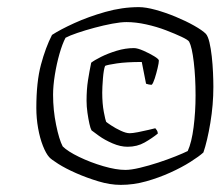

<svg xmlns="http://www.w3.org/2000/svg" viewBox="-20 -745 621 539"><path d="M319 -226Q289 -226 256 -236Q223 -246 193.5 -259Q164 -272 143.5 -285Q123 -298 118 -304Q109 -314 100.5 -335.5Q92 -357 87 -385Q82 -413 82 -442Q82 -515 95 -563.5Q108 -612 126 -647Q149 -662 188.5 -680Q228 -698 275.5 -711.5Q323 -725 370 -725Q389 -725 416.5 -717.5Q444 -710 473 -698Q502 -686 525 -673Q548 -660 558 -650Q564 -643 568 -626Q572 -609 574.5 -586.5Q577 -564 578 -541Q579 -518 579 -501Q579 -451 570.5 -400Q562 -349 551 -317Q539 -306 514.5 -290.5Q490 -275 458 -260.5Q426 -246 390.5 -236Q355 -226 319 -226ZM338 -333Q318 -333 296 -342.5Q274 -352 258 -363.5Q242 -375 237 -379Q234 -384 231 -397.5Q228 -411 225.5 -428.5Q223 -446 223 -462Q223 -494 227 -519.5Q231 -545 236 -569Q245 -576 264 -585.5Q283 -595 307.5 -602.5Q332 -610 356 -610Q366 -610 383 -602.5Q400 -595 413 -587Q426 -579 426 -575Q426 -569 422.5 -554Q419 -539 414.5 -525Q410 -511 406 -507Q402 -507 397 -508Q392 -509 390 -510L378 -571Q335 -571 308 -567Q281 -563 275 -560Q271 -550 269 -525Q267 -500 267 -485Q267 -454 271.5 -430.5Q276 -407 278 -403Q280 -401 292 -393Q304 -385 319 -378Q334 -371 344 -371Q352 -371 367.5 -374Q383 -377 397.5 -380.5Q412 -384 416 -385Q418 -383 420.5 -379Q423 -375 423 -370Q407 -357 386 -345Q365 -333 338 -333ZM332 -268Q348 -268 373 -274Q398 -280 424 -288.5Q450 -297 472.5 -306Q495 -315 507 -321Q518 -345 523.5 -388Q529 -431 529 -477Q529 -528 524 -570.5Q519 -613 511 -628Q508 -633 490 -641.5Q472 -650 446 -660Q420 -670 390.5 -676.5Q361 -683 335 -683Q319 -683 295 -678.5Q271 -674 245 -667Q219 -660 197 -652.5Q175 -645 164 -639Q155 -622 147 -594Q139 -566 134 -535Q129 -504 129 -479Q129 -436 137.5 -394.5Q146 -353 156 -334Q170 -320 202 -304.5Q234 -289 270 -278.5Q306 -268 332 -268Z"/></svg>

Font: Texturina Medium 12pt ExtraLight
Style: Italic
Weight: 250
Italic angle: -11°
Version: Version 1.002